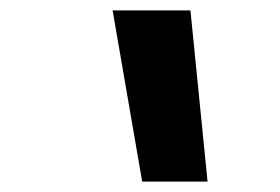

<svg xmlns="http://www.w3.org/2000/svg" viewBox="-20 -792 540 370"><path d="M254 -442 197 -772H347L380 -442Z"/></svg>

Font: Iosevka Extrabold Oblique
Style: Regular
Weight: 800
Italic angle: -9°
Monospace: yes
Designer: Belleve Invis
Foundry: Belleve Invis
Version: Version 32.5.0; ttfautohint (v1.8.4)